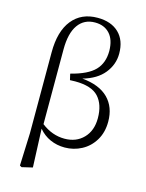

<svg xmlns="http://www.w3.org/2000/svg" viewBox="-144 -888 895 1179"><g transform="rotate(15 303.0 -298.5)"><path d="M327 -802Q413 -802 462 -755Q511 -708 511 -623Q511 -554 466 -498Q421 -442 332 -417Q442 -407 498 -351Q554 -295 554 -202Q554 -134 523.5 -83.5Q493 -33 443 -6.5Q393 20 336 20Q286 20 243.5 1Q201 -18 170 -55L180 189L112 205L100 198L108 -9V-524Q108 -658 166 -730Q224 -802 327 -802ZM321 -32Q395 -32 441 -79.5Q487 -127 487 -206Q487 -293 443 -341Q399 -389 294 -389Q273 -389 261 -388L252 -427Q359 -454 403.5 -500.5Q448 -547 448 -624Q447 -695 412.5 -732.5Q378 -770 319 -770Q250 -770 212 -716.5Q174 -663 174 -560V-85Q242 -32 321 -32Z"/></g></svg>

Font: GL-CurulMinamoto Light
Style: Regular
Weight: 300
Designer: Eunice (kana); Ryoko NISHIZUKA 西塚涼子 (ideographs); Frank Grießhammer (Latin, Greek & Cyrillic); Wenlong ZHANG
Foundry: Gutenberg Labo; Adobe
Version: Version 1.002